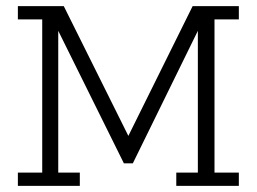

<svg xmlns="http://www.w3.org/2000/svg" viewBox="-20 -603 833 623"><path d="M38 0V-43H117V-540H38V-583H187L403 -149H390L605 -583H755V-540H676V-43H755V0H552V-43H622V-503L411 -73H382L169 -503V-43H239V0Z"/></svg>

Font: Rokkitt SemiBold Light
Style: Regular
Weight: 300
Version: Version 3.103